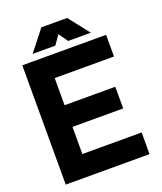

<svg xmlns="http://www.w3.org/2000/svg" viewBox="-159 -991 922 1093"><g transform="rotate(-20 301.5 -444.5)"><path d="M503.5 -427H196.3V-591.4H555.5V-722.7H47.9V0H555.5V-131.2H196.3V-295.7H503.5ZM340.4 -763.7H478L379.7 -888.7H252.9ZM262.9 -763.7 350.4 -888.7H223.6L125.3 -763.7Z"/></g></svg>

Font: Giphurs SC
Style: Regular
Weight: 400
Version: Version 0.920